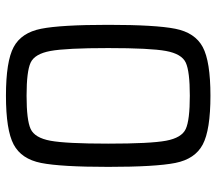

<svg xmlns="http://www.w3.org/2000/svg" viewBox="-62 -674 744 661"><g transform="rotate(-90 310.5 -344.0)"><path d="M66 -344Q66 -507 79.5 -575Q93 -643 143 -669.5Q193 -696 311 -696Q429 -696 478.5 -669.5Q528 -643 541.5 -575Q555 -507 555 -344Q555 -181 541.5 -113Q528 -45 478.5 -18.5Q429 8 311 8Q193 8 143 -18.5Q93 -45 79.5 -113Q66 -181 66 -344ZM475 -344Q475 -489 465 -543Q455 -597 425 -611Q395 -625 311 -625Q227 -625 196.5 -611Q166 -597 156 -543Q146 -489 146 -344Q146 -199 156 -145Q166 -91 196.5 -77Q227 -63 311 -63Q395 -63 425 -77Q455 -91 465 -145Q475 -199 475 -344Z"/></g></svg>

Font: Assailand
Style: Regular
Weight: 400
Designer: Hector Gatti with collaboration of the Omnibus-Type team
Foundry: Omnibus-Type
Version: Version 0.072;October 19, 2019;FontCreator 12.0.0.2547 64-bi